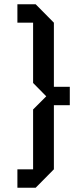

<svg xmlns="http://www.w3.org/2000/svg" viewBox="-20 -798 386 905"><path d="M62 0H136V-282L198 -344L136 -407V-691H62V-778H148L234 -691V-389H309V-302H234V0L148 87H62Z"/></svg>

Font: Iceberg
Style: Regular
Weight: 400
Designer: Victor Kharyk
Foundry: Cyreal (www.cyreal.org)
Version: Version 1.002